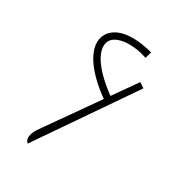

<svg xmlns="http://www.w3.org/2000/svg" viewBox="-151 -728 775 830"><g transform="rotate(30 236.0 -312.5)"><path d="M107 -1Q105 -3 102 -6.5Q99 -10 97 -16Q95 -22 96 -30Q97 -41 101.5 -51.5Q106 -62 112.5 -71.5Q119 -81 125 -90L396 -475L421 -458ZM308 -324Q254 -361 218 -398Q182 -435 164.5 -469Q147 -503 147.5 -532.5Q148 -562 167 -585Q182 -602 204.5 -611.5Q227 -621 256.5 -623Q286 -625 320 -620Q332 -618 345.5 -615.5Q359 -613 372 -609L363 -577Q350 -581 338.5 -584Q327 -587 316 -589Q268 -596 236 -588.5Q204 -581 191 -564Q181 -552 180 -532Q179 -512 192.5 -484.5Q206 -457 238 -423.5Q270 -390 325 -350Z"/></g></svg>

Font: Mada ExtraLight
Style: Regular
Weight: 250
Designer: Khaled Hosny
Version: Version 1.5